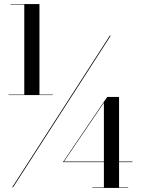

<svg xmlns="http://www.w3.org/2000/svg" viewBox="-20 -826 696 949"><path d="M22 -358.5V-356H241V-358.5H175V-806H32V-803.5H100V-358.5ZM523 -650 40 100H44.5L527.5 -650ZM613.5 100.5H568.5V-24.5H634.5V-27.5H568.5V-347H510L291 -24.5H493.5V100.5H436.5V103H613.5ZM296 -27.5 493.5 -318V-27.5Z"/></svg>

Font: Bodoni* 36pt Medium
Style: Regular
Weight: 500
Version: Version 2.3